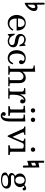

<svg xmlns="http://www.w3.org/2000/svg" viewBox="1986 -3021 1241 5253"><g transform="rotate(90 2606.5 -394.5)"><path d="M108 -530V-697C124 -724 142 -737 162 -737H167C191 -737 203 -719 203 -683C203 -658 192 -628 171 -594C151 -563 130 -542 108 -530ZM72 -449C76 -449 89 -455 111 -468C133 -480 157 -497 183 -520C209 -543 232 -570 252 -602C272 -633 282 -668 282 -707C282 -738 273 -761 254 -777C235 -793 212 -801 185 -801C159 -801 136 -795 115 -784L108 -781C108 -912 107 -979 106 -982C103 -991 94 -995 80 -995C70 -995 63 -992 60 -987C56 -981 54 -976 54 -973L57 -462C57 -458 59 -455 62 -453C65 -450 69 -449 72 -449Z M389 -229C389 -99 472 15 610 15C702 15 777 -37 819 -121L787 -138C754 -78 702 -31 632 -31C511 -31 487 -131 487 -229H816C816 -363 755 -479 606 -479C468 -479 389 -356 389 -229ZM609 -447C700 -447 720 -365 720 -294C719 -281 704 -266 691 -266H484C484 -345 514 -447 609 -447Z M901 -173 912 11H934L973 -28C1015 -7 1053 15 1102 15C1178 15 1251 -25 1271 -102C1273 -115 1274 -127 1274 -137C1274 -325 965 -232 962 -359C962 -414 1013 -436 1061 -436C1140 -436 1188 -380 1210 -308H1246L1232 -471H1214L1178 -439C1142 -460 1107 -479 1065 -479C983 -479 908 -418 908 -331C908 -196 1061 -193 1161 -170C1192 -162 1214 -137 1214 -105C1214 -45 1154 -24 1104 -24C1010 -24 965 -92 934 -173Z M1352 -223C1355 -88 1430 13 1569 15C1658 15 1718 -38 1741 -120L1710 -137C1679 -83 1651 -31 1581 -31C1470 -31 1445 -142 1445 -232C1445 -319 1468 -444 1578 -444C1602 -444 1647 -437 1647 -404C1647 -384 1626 -369 1626 -347C1626 -317 1649 -294 1679 -294C1713 -294 1736 -325 1736 -358C1736 -440 1646 -479 1576 -479C1427 -479 1352 -363 1352 -223Z M1769 -694C1799 -692 1860 -691 1860 -645V-70C1860 -33 1803 -36 1783 -35V0H2025V-35C2002 -36 1944 -30 1944 -70V-284C1944 -351 2009 -417 2076 -417C2125 -417 2173 -373 2173 -322V-66C2173 -46 2158 -37 2136 -35H2091V0H2341V-37H2284C2269 -37 2255 -55 2255 -68L2254 -302C2254 -417 2198 -479 2107 -479C2038 -479 1996 -454 1942 -389V-737L1769 -722Z M2394 -35V0H2682V-35H2604C2589 -35 2572 -55 2572 -70V-71C2572 -78 2571 -147 2571 -155C2573 -267 2614 -424 2723 -429C2711 -417 2697 -397 2697 -378C2697 -345 2725 -326 2758 -326C2798 -326 2809 -355 2809 -391C2809 -439 2782 -472 2731 -472H2729C2633 -472 2595 -390 2559 -321V-472L2391 -464V-432C2439 -431 2486 -428 2486 -369V-67C2486 -53 2475 -35 2455 -35Z M2886 -45V0H3148V-45H3094C3073 -45 3060 -57 3060 -87V-468L2875 -454V-419H2912C2945 -419 2975 -414 2975 -372V-88C2975 -57 2957 -46 2929 -46ZM2942 -677C2942 -644 2969 -617 3002 -617C3035 -617 3062 -644 3062 -677C3062 -710 3035 -737 3002 -737C2969 -737 2942 -710 2942 -677Z M3046 130C3046 171 3099 206 3138 206C3187 206 3231 186 3265 136C3296 90 3304 12 3304 -93V-468L3116 -454V-419H3177C3198 -419 3223 -399 3223 -376V-37C3223 107 3185 161 3156 161C3149 161 3133 159 3133 150C3133 141 3150 130 3150 110C3150 83 3123 70 3096 70C3063 70 3046 99 3046 130ZM3198 -677C3198 -644 3225 -617 3258 -617C3291 -617 3318 -644 3318 -677C3318 -710 3291 -737 3258 -737C3225 -737 3198 -710 3198 -677Z M3944 -425H3952C3963 -425 3975 -424 3990 -423C4004 -421 4017 -416 4029 -409C4040 -402 4046 -389 4046 -372V-88C4046 -73 4042 -62 4034 -56C4025 -49 4014 -46 4000 -46L3957 -45V0H4219V-45H4165C4154 -45 4146 -48 4140 -55C4134 -62 4131 -72 4131 -87V-468H3772V-436C3793 -436 3810 -432 3823 -424C3835 -415 3841 -405 3841 -393C3841 -389 3840 -384 3839 -379L3726 -113L3602 -390C3600 -396 3599 -402 3599 -406C3599 -413 3601 -418 3605 -422C3612 -428 3623 -432 3636 -434C3649 -435 3660 -436 3669 -436V-468H3442V-436C3455 -435 3467 -433 3478 -429C3489 -424 3497 -416 3503 -404L3692 15H3719L3886 -372C3897 -403 3917 -420 3944 -425ZM4013 -677C4013 -660 4019 -646 4031 -635C4042 -623 4056 -617 4073 -617C4090 -617 4104 -623 4116 -635C4127 -646 4133 -660 4133 -677C4133 -694 4127 -708 4116 -720C4104 -731 4090 -737 4073 -737C4056 -737 4042 -731 4031 -720C4019 -708 4013 -694 4013 -677Z M4435 -630 4432 -724C4432 -732 4447 -741 4477 -751C4483 -754 4491 -756 4500 -756C4504 -756 4507 -755 4510 -754V-665C4510 -658 4506 -653 4497 -648C4488 -643 4477 -639 4465 -636C4452 -632 4442 -630 4435 -630ZM4538 -402C4556 -402 4565 -406 4565 -413C4565 -701 4564 -846 4562 -848C4559 -849 4557 -850 4554 -850C4543 -850 4530 -848 4513 -842C4473 -831 4446 -825 4433 -825C4432 -826 4432 -876 4432 -973C4432 -974 4430 -976 4426 -979C4421 -982 4414 -983 4405 -983C4386 -983 4377 -980 4377 -973C4377 -677 4378 -528 4379 -526C4380 -523 4385 -522 4394 -522C4397 -522 4409 -526 4432 -534C4464 -545 4487 -550 4501 -550C4505 -550 4508 -550 4509 -549C4510 -548 4510 -502 4510 -413C4510 -406 4519 -402 4538 -402Z M4699 94C4699 185 4835 199 4898 199C4997 199 5140 165 5140 41C5140 -33 5070 -74 5001 -74H4820C4797 -74 4770 -85 4770 -112C4770 -145 4797 -162 4827 -163H4937C5021 -163 5100 -236 5100 -321C5100 -359 5083 -381 5069 -415L5068 -418C5068 -430 5089 -440 5099 -440C5121 -440 5112 -393 5152 -393C5175 -393 5189 -412 5189 -434C5189 -468 5165 -490 5132 -490C5095 -490 5068 -466 5040 -443C4997 -465 4959 -479 4911 -479C4809 -479 4726 -409 4726 -323C4726 -243 4784 -190 4795 -190H4796C4796 -189 4795 -188 4795 -188C4753 -168 4714 -144 4714 -92C4714 -37 4758 -17 4803 0C4753 19 4699 28 4699 94ZM4770 89C4770 8 4883 3 4939 3C4988 3 5080 4 5080 76C5080 149 4964 167 4911 167C4860 167 4770 155 4770 89ZM4809 -323C4809 -384 4839 -447 4909 -447C4979 -447 5009 -382 5009 -321C5009 -260 4983 -195 4912 -195C4838 -195 4809 -258 4809 -323Z"/></g></svg>

Font: MusAnalysis
Style: Regular
Weight: 400
Version: Version 2.0